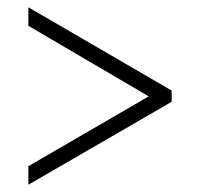

<svg xmlns="http://www.w3.org/2000/svg" viewBox="-20 -622 550 528"><path d="M58 -114 452 -342V-373L58 -602V-551L389 -357L58 -165Z"/></svg>

Font: Noto Serif Thai SemiCondensed Light
Style: Regular
Weight: 300
Width: 4
Designer: Monotype Design Team
Foundry: Monotype Imaging Inc.
Version: Version 2.002